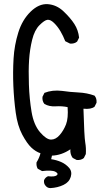

<svg xmlns="http://www.w3.org/2000/svg" viewBox="-20 -793 540 947"><path d="M228.5 134.8Q212.9 134.8 203.1 121.1Q195.3 111.3 197.3 95.7Q203.1 82 216.8 76.2Q249 80.1 259.8 71.8Q270.5 63.5 253.4 54.2Q236.3 44.9 187.5 50.8L166 39.1Q158.2 25.4 160.2 7.8Q173.8 -13.7 179.7 -37.1Q156.2 -44.9 134.8 -64.9Q113.3 -85 89.8 -128.9Q66.4 -172.9 57.6 -237.3Q48.8 -301.8 45.9 -369.6Q43 -437.5 46.9 -503.9Q50.8 -570.3 70.3 -632.8Q89.8 -695.3 130.9 -735.4Q171.9 -775.4 215.3 -772.5Q258.8 -769.5 293 -737.3Q327.1 -705.1 346.7 -674.8Q366.2 -644.5 370.1 -607.4L360.4 -587.9Q346.7 -576.2 325.2 -578.1L301.8 -589.8Q292 -615.2 278.3 -638.7Q264.6 -662.1 246.6 -679.7Q228.5 -697.3 213.9 -695.3Q199.2 -693.4 174.8 -668.9Q150.4 -644.5 138.7 -597.2Q127 -549.8 123.5 -497.6Q120.1 -445.3 122.6 -375.5Q125 -305.7 135.7 -241.2Q146.5 -176.8 177.7 -140.6Q209 -104.5 231.9 -104.5Q254.9 -104.5 274.4 -127Q293.9 -149.4 305.7 -179.7Q317.4 -210 313.5 -264.6Q286.1 -270.5 254.4 -268.6Q222.7 -266.6 199.2 -280.3Q187.5 -293.9 189.5 -315.4L199.2 -335Q238.3 -350.6 286.1 -344.7Q325.2 -338.9 367.2 -336.9Q409.2 -335 446.3 -321.3Q458 -307.6 456.1 -286.1L446.3 -266.6Q428.7 -252.9 391.6 -256.8Q395.5 -118.2 400.4 -90.3Q405.3 -62.5 403.3 -33.2L393.6 -13.7Q379.9 -2 358.4 -3.9L338.9 -13.7Q325.2 -31.2 327.1 -56.6Q284.2 -27.3 236.3 -25.4L232.4 -7.8Q258.8 -3.9 281.2 5.9Q303.7 15.6 320.3 34.2Q336.9 52.7 329.1 79.1Q321.3 105.5 293 119.1Q264.6 132.8 228.5 134.8Z"/></svg>

Font: JasonHandwriting1
Style: Regular
Weight: 400
Version: Version 1.48.20